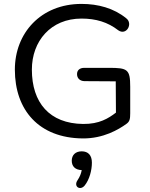

<svg xmlns="http://www.w3.org/2000/svg" viewBox="-20 -699 767 982"><path d="M403 9C509 10 587 -37 626 -65C643 -77 646 -89 646 -120V-255C646 -345 632 -352 537 -352H411C388 -352 374 -340 374 -320C374 -299 388 -285 411 -284L572 -283L573 -123C535 -94 488 -64 405 -65C233 -67 143 -174 143 -343C143 -488 239 -604 397 -604C470 -604 531 -586 585 -544C627 -515 662 -579 625 -606C562 -657 482 -679 397 -679C188 -679 56 -529 56 -343C56 -136 179 7 403 9ZM413 250C438 219 450 171 450 133C450 95 431 75 398 75C366 75 347 94 347 123C347 152 365 170 398 171C395 188 388 206 377 222C354 255 390 278 413 250Z"/></svg>

Font: SN Pro Book
Style: Regular
Weight: 350
Designer: Tobias Whetton
Foundry: Supernotes
Version: Version 1.003;Glyphs 3.3 (3324)